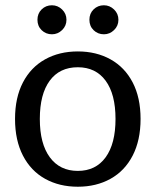

<svg xmlns="http://www.w3.org/2000/svg" viewBox="-20 -695 590 728"><path d="M122 -620Q122 -644 138 -659.5Q154 -675 177 -675Q199 -675 215.5 -659Q232 -643 232 -620Q232 -597 215.5 -581Q199 -565 177 -565Q154 -565 138 -580.5Q122 -596 122 -620ZM319 -620Q319 -644 335 -659.5Q351 -675 374 -675Q396 -675 412.5 -659Q429 -643 429 -620Q429 -597 412.5 -581Q396 -565 374 -565Q351 -565 335 -580.5Q319 -596 319 -620ZM37 -244Q37 -325 67 -382.5Q97 -440 151 -470Q205 -500 275 -500Q345 -500 399 -470Q453 -440 483 -382.5Q513 -325 513 -244Q513 -163 483 -105Q453 -47 399 -17Q345 13 275 13Q205 13 151 -17Q97 -47 67 -105Q37 -163 37 -244ZM418 -244Q418 -338 380.5 -389Q343 -440 275 -440Q206 -440 168.5 -389Q131 -338 131 -244Q131 -150 169 -98.5Q207 -47 275 -47Q343 -47 380.5 -98.5Q418 -150 418 -244Z"/></svg>

Font: Maitree Medium
Style: Regular
Weight: 500
Designer: CadsonDemak Team
Foundry: CadsonDemak
Version: Version 1.010